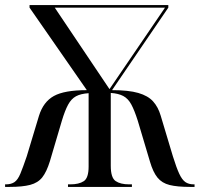

<svg xmlns="http://www.w3.org/2000/svg" viewBox="-20 -734 784 754"><path d="M0 0V-10H3Q24 -10 37 -19Q50 -28 60 -52Q70 -76 85 -120L133 -279Q150 -334 191.5 -357Q233 -380 321 -380L96 -704V-714H641V-704L420 -380Q485 -380 523 -369Q561 -358 581 -336Q601 -314 611 -280L659 -120Q673 -75 684 -51.5Q695 -28 708 -19Q721 -10 741 -10H744V0H726Q676 0 646 -7.5Q616 -15 598.5 -36.5Q581 -58 569 -99L521 -260Q508 -301 495.5 -324Q483 -347 464 -357Q445 -367 415 -369V-83Q415 -36 434 -23Q453 -10 487 -10H498V0H247V-10H256Q290 -10 309 -22.5Q328 -35 328 -80V-368Q297 -366 278.5 -356Q260 -346 247.5 -323Q235 -300 223 -260L176 -101Q163 -59 146 -37.5Q129 -16 98.5 -8Q68 0 18 0ZM410 -384 628 -704H195Z"/></svg>

Font: Noto Serif Display SemiCondensed
Style: Regular
Weight: 400
Width: 4
Designer: Monotype Design Team
Foundry: Monotype Imaging Inc.
Version: Version 2.009